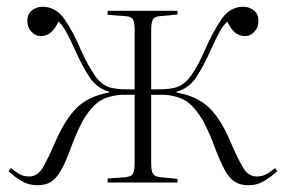

<svg xmlns="http://www.w3.org/2000/svg" viewBox="-20 -541 847 569"><path d="M91 8Q65 8 44 -4.5Q23 -17 5 -34L12 -43Q23 -34 36 -26Q49 -18 66 -18Q90 -18 105 -41.5Q120 -65 145 -123Q174 -189 208.5 -222.5Q243 -256 304 -267V-269Q268 -279 246.5 -310.5Q225 -342 200 -398Q188 -425 176.5 -446Q165 -467 153 -477Q145 -458 132 -446Q119 -434 100 -434Q85 -434 73 -447Q61 -460 61 -479Q61 -500 75 -510.5Q89 -521 106 -521Q145 -521 170.5 -485Q196 -449 221 -390Q241 -346 262 -316Q283 -286 313 -280Q329 -277 343 -276.5Q357 -276 379 -276V-449Q379 -475 374 -483.5Q369 -492 353 -493L299 -497V-509H506V-498L453 -493Q438 -492 433 -483Q428 -474 428 -450V-276Q451 -276 464.5 -276.5Q478 -277 494 -280Q524 -286 545.5 -316Q567 -346 586 -390Q612 -449 637 -485Q662 -521 701 -521Q718 -521 732 -510.5Q746 -500 746 -479Q746 -460 734 -447Q722 -434 707 -434Q688 -434 675 -446Q662 -458 654 -477Q642 -467 630.5 -446Q619 -425 607 -398Q582 -342 560.5 -310.5Q539 -279 503 -269V-267Q564 -256 599 -222.5Q634 -189 662 -123Q687 -65 702 -41.5Q717 -18 741 -18Q758 -18 771.5 -26Q785 -34 795 -43L802 -34Q783 -17 762.5 -4.5Q742 8 716 8Q693 8 676.5 -2Q660 -12 646 -37.5Q632 -63 615 -108Q603 -141 587.5 -172Q572 -203 550.5 -225.5Q529 -248 499 -255Q480 -260 465.5 -260Q451 -260 428 -260V-59Q428 -35 433 -26.5Q438 -18 453 -16L506 -11V0H299V-12L353 -16Q369 -18 374 -26Q379 -34 379 -60V-260Q357 -260 342.5 -260Q328 -260 308 -255Q278 -248 256.5 -225.5Q235 -203 219.5 -172Q204 -141 192 -108Q176 -63 161.5 -37.5Q147 -12 131 -2Q115 8 91 8Z"/></svg>

Font: Display Extralight
Style: Regular
Weight: 200
Designer: Latin by Veronika Burian and Jose Scaglione. Greek by Irene Vlachou. Cyrillic by Vera Evstafieva.
Foundry: TypeTogether
Version: Version 3.002